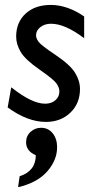

<svg xmlns="http://www.w3.org/2000/svg" viewBox="-20 -483 394 783"><path d="M323.2 -416V-327.1Q245.6 -386.2 188 -386.2Q162.1 -386.2 144.5 -372.3Q127 -358.4 127 -338.9Q127 -326.2 137.9 -311.8Q148.9 -297.4 207.3 -258.3Q265.6 -219.2 285.9 -186.5Q306.2 -153.8 306.2 -120.1Q306.2 -61 266.8 -23.4Q227.5 14.2 167 14.2Q92.3 14.2 11.2 -44.9L25.9 -127Q109.9 -60.1 164.1 -60.1Q189.5 -60.1 205.8 -74.2Q222.2 -88.4 222.2 -109.9Q222.2 -126 210.2 -142.8Q198.2 -159.7 140.6 -199.7Q83 -239.7 64.5 -271Q45.9 -302.2 45.9 -334Q45.9 -392.1 84.5 -427.5Q123 -462.9 187 -462.9Q254.4 -462.9 323.2 -416ZM60.1 235.8Q126 214.4 126 149.9Q86.4 133.3 86.4 97.2Q86.4 71.3 104.7 54.7Q123 38.1 147.5 38.1Q176.8 38.1 194.8 60.5Q212.9 83 212.9 117.2Q212.9 170.4 172.1 216.6Q131.3 262.7 53.7 280.3Z"/></svg>

Font: Myanmar Pyu Pro
Style: Regular
Weight: 400
Designer: Khon Soe Zaw Thu
Foundry: PaOh Unicode
Version: Version 2.00 April 29, 2017